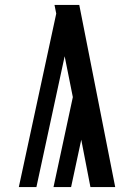

<svg xmlns="http://www.w3.org/2000/svg" viewBox="-20 -755 540 775"><path d="M56 0 207 -700 200 -735H300L445 0H345L308 -191L267 0H196L274 -363L241 -528L127 0Z"/></svg>

Font: Iosevka SS18 Semibold
Style: Regular
Weight: 600
Monospace: yes
Designer: Belleve Invis
Foundry: Belleve Invis
Version: Version 25.1.1; ttfautohint (v1.8.4)